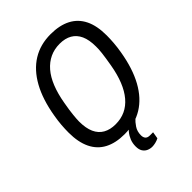

<svg xmlns="http://www.w3.org/2000/svg" viewBox="-248 -814 1107 1107"><g transform="rotate(-45 305.5 -261.0)"><path d="M266 12Q194 12 144.5 -14Q95 -40 69.5 -92.5Q44 -145 44 -223Q44 -252 46.5 -284Q49 -316 55 -350Q74 -464 117 -541.5Q160 -619 224 -658.5Q288 -698 372 -698Q445 -698 495 -672Q545 -646 570.5 -594.5Q596 -543 596 -464Q596 -436 593.5 -404Q591 -372 585 -337Q566 -223 523 -145Q480 -67 415.5 -27.5Q351 12 266 12ZM270 -65Q314 -65 349.5 -81.5Q385 -98 413 -131Q441 -164 460.5 -212.5Q480 -261 491 -325Q496 -353 499 -374Q502 -395 504 -410.5Q506 -426 506.5 -438.5Q507 -451 507 -462Q507 -517 491 -552Q475 -587 444.5 -604.5Q414 -622 370 -622Q326 -622 290 -605Q254 -588 226 -555.5Q198 -523 178.5 -474.5Q159 -426 148 -362Q143 -335 140 -314Q137 -293 135.5 -277Q134 -261 133 -249Q132 -237 132 -226Q132 -171 148 -135.5Q164 -100 195 -82.5Q226 -65 270 -65ZM328 176Q311 176 295.5 169Q280 162 270.5 147Q261 132 261 107Q261 81 269.5 59.5Q278 38 292.5 20Q307 2 323 -12H375L374 -8Q360 4 344 27.5Q328 51 328 83Q328 100 336.5 110Q345 120 365 120H390L383 162Q370 169 355 172.5Q340 176 328 176Z"/></g></svg>

Font: Archivo Condensed
Style: Italic
Weight: 400
Width: 3
Italic angle: -10°
Designer: Hector Gatti
Foundry: Omnibus-Type
Version: Version 2.001